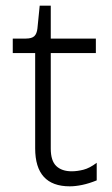

<svg xmlns="http://www.w3.org/2000/svg" viewBox="-20 -648 395 677"><path d="M226 9Q104 9 104 -125V-461H25V-512H71Q92 -512 101 -520.5Q110 -529 112 -548L120 -628H159V-512H318V-461H159V-124Q159 -81 178.5 -62.5Q198 -44 233 -44Q252 -44 274 -49.5Q296 -55 321 -74V-12Q294 -1 270 4Q246 9 226 9Z"/></svg>

Font: Bricolage Grotesque 12pt ExtraLight
Style: Regular
Weight: 200
Designer: Mathieu Triay
Foundry: Atelier Triay
Version: Version 1.001; ttfautohint (v1.8.4.7-5d5b);gftools[0.9.33.de